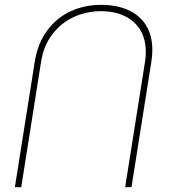

<svg xmlns="http://www.w3.org/2000/svg" viewBox="-20 -780 720 800"><path d="M587.4 -563.5Q587.4 -617.7 564 -655.8Q540.5 -693.8 498.5 -713.6Q456.5 -733.4 401.4 -733.4Q339.4 -733.4 286.1 -708.5Q232.9 -683.6 197 -635.7Q161.1 -587.9 150.9 -521L68.4 0H42L124.5 -521Q136.7 -598.6 176.3 -652.3Q215.8 -706.1 274.2 -732.9Q332.5 -759.8 401.4 -759.8Q465.3 -759.8 513.4 -738.5Q561.5 -717.3 588.1 -675.3Q614.7 -633.3 614.7 -571.8Q614.7 -548.3 610.4 -521L527.8 0H501.5L584 -521Q587.4 -541.5 587.4 -563.5Z"/></svg>

Font: Mardoto Thin
Style: Italic
Weight: 250
Italic angle: -12°
Designer: Christian Robertson, Vahan Hovhannisyan
Foundry: Google
Version: Version 1.000